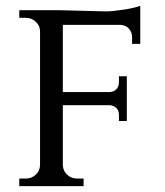

<svg xmlns="http://www.w3.org/2000/svg" viewBox="-20 -635 563 657"><path d="M341 -596Q356 -596 373 -598Q390 -600 406.5 -602.5Q423 -605 437.5 -608.5Q452 -612 460 -615V-485H432V-508Q432 -525 421 -537Q410 -549 392 -550H195V-320H355Q371 -321 379 -330.5Q387 -340 387 -353V-374H414V-221H387V-242Q387 -255 379.5 -264Q372 -273 357 -275H195V-69Q196 -50 210 -37Q224 -24 244 -24H266V2H46V-24H68Q88 -24 102 -37Q116 -50 117 -69V-530Q116 -548 102 -561Q88 -574 68 -574H46V-600H187Z"/></svg>

Font: Constantine
Style: Regular
Weight: 400
Designer: Dukom Design
Version: Version 1.001;PS 001.001;hotconv 1.0.56;makeotf.lib2.0.21325